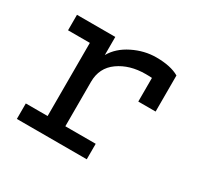

<svg xmlns="http://www.w3.org/2000/svg" viewBox="-117 -669 850 816"><g transform="rotate(30 308.0 -261.5)"><path d="M546 -499V-322H461V-438Q451 -439 430 -439Q352 -439 298.5 -401Q245 -363 245 -294V-76H394V0H51V-76H158V-435H51V-511H239V-422Q265 -468 320.5 -495.5Q376 -523 434 -523Q505 -523 546 -499Z"/></g></svg>

Font: Overpass Mono
Style: Regular
Weight: 400
Monospace: yes
Designer: Delve Withrington, Dave Bailey
Foundry: Delve Fonts
Version: Version 1.000;DELV;Overpass